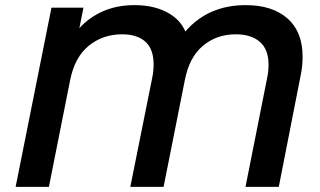

<svg xmlns="http://www.w3.org/2000/svg" viewBox="-20 -730 1250 750"><path d="M1162 -509Q1162 -469 1154 -433L1069 0H939L1024 -428Q1029 -451 1029 -478Q1029 -537 995 -566.5Q961 -596 901 -596Q826 -596 772.5 -551Q719 -506 702 -417L619 0H489L575 -428Q580 -452 580 -479Q580 -538 548 -567Q516 -596 457 -596Q382 -596 327 -551.5Q272 -507 254 -417L171 0H41L181 -700H306L290 -620Q329 -663 383.5 -686.5Q438 -710 505 -710Q579 -710 631.5 -682.5Q684 -655 704 -607Q793 -710 940 -710Q1044 -710 1103 -658Q1162 -606 1162 -509Z"/></svg>

Font: Montserrat Alternates SemiBold
Style: Italic
Weight: 600
Italic angle: -11.3°
Designer: Julieta Ulanovsky
Foundry: Julieta Ulanovsky
Version: Version 7.200